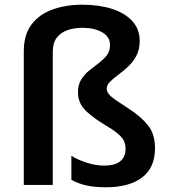

<svg xmlns="http://www.w3.org/2000/svg" viewBox="-20 -785 717 815"><path d="M573 -611Q573 -575 559 -548.5Q545 -522 524 -502.5Q503 -483 482 -467.5Q461 -452 447 -438Q433 -424 433 -409Q433 -397 441.5 -386Q450 -375 471 -360.5Q492 -346 529 -322Q580 -289 609 -252Q638 -215 638 -156Q638 -73 583 -31.5Q528 10 429 10Q382 10 346 2Q310 -6 283 -22V-124Q307 -108 346.5 -95Q386 -82 422 -82Q468 -82 490.5 -100.5Q513 -119 513 -153Q513 -173 505.5 -188Q498 -203 478 -219.5Q458 -236 420 -258Q359 -296 335 -325Q311 -354 311 -394Q311 -425 324.5 -447Q338 -469 358.5 -485.5Q379 -502 399.5 -517.5Q420 -533 433.5 -550.5Q447 -568 447 -594Q447 -629 413.5 -648Q380 -667 330 -667Q295 -667 266.5 -657Q238 -647 221 -625Q204 -603 204 -565V0H81V-568Q81 -637 113.5 -680.5Q146 -724 202.5 -744.5Q259 -765 330 -765Q400 -765 455 -747.5Q510 -730 541.5 -695.5Q573 -661 573 -611Z"/></svg>

Font: Noto Sans New Tai Lue SemiBold
Style: Regular
Weight: 600
Version: Version 2.003